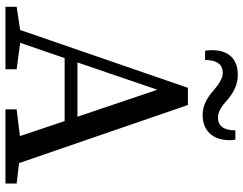

<svg xmlns="http://www.w3.org/2000/svg" viewBox="-114 -778 892 704"><g transform="rotate(90 332.0 -426.0)"><path d="M200 -732H166Q164 -744 164 -757Q164 -803 187.5 -827.5Q211 -852 255 -852Q302 -852 346 -814Q384 -779 410 -779Q458 -779 458 -843H492Q494 -831 494 -823Q494 -776 469.5 -749.5Q445 -723 401 -723Q356 -723 313 -762Q272 -797 248 -797Q200 -797 200 -732ZM209 -264H408L309 -557ZM578 -50 653 -41V0H381V-41L479 -53L424 -217H193L137 -54L234 -41V0H5V-41L90 -54L302 -669H365Z"/></g></svg>

Font: TypoPRO Source Serif Pro
Style: Regular
Weight: 400
Designer: Frank Grießhammer
Foundry: Adobe Systems Incorporated
Version: Version 1.017;PS 1.0;hotconv 1.0.79;makeotf.lib2.5.61930